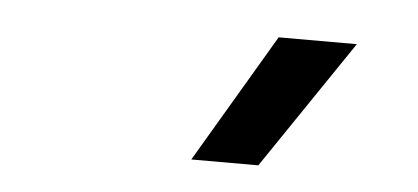

<svg xmlns="http://www.w3.org/2000/svg" viewBox="-29 -853 597 274"><g transform="rotate(5 270.0 -716.0)"><path d="M252 -623.5 361 -808H473L348 -623.5Z"/></g></svg>

Font: Encode Sans SC Medium
Style: Regular
Weight: 500
Version: Version 3.002